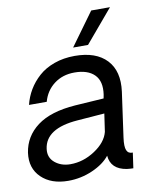

<svg xmlns="http://www.w3.org/2000/svg" viewBox="-89 -815 717 885"><g transform="rotate(-10 270.0 -372.5)"><path d="M486.8 -750 356.9 -596.2H287.1L398.9 -750ZM473.1 -356.9Q470.2 -338.4 443.8 -147Q438 -105.5 445.6 -88.1Q453.1 -70.8 474.1 -71.8L463.9 0Q451.7 0 434.1 -2Q360.4 -13.7 355 -78.1Q327.1 -42.5 272.9 -18.8Q218.8 4.9 159.2 4.9Q79.6 4.9 33.9 -39.3Q-11.7 -83.5 -2 -154.8Q9.3 -230 71.8 -276.9Q134.3 -323.7 250 -332L384.8 -340.8L388.2 -358.9Q397 -419.9 366 -450.9Q335 -481.9 272.9 -481.9Q217.3 -481.9 177.5 -451.7Q137.7 -421.4 124 -371.1H41Q49.8 -407.7 69.1 -440.2Q88.4 -472.7 118.2 -499.3Q147.9 -525.9 191.4 -541.5Q234.9 -557.1 287.1 -557.1Q386.7 -557.1 436.3 -504.4Q485.8 -451.7 473.1 -356.9ZM363.8 -188 376 -272 249 -262.2Q98.1 -251 85.9 -157.2Q80.6 -117.2 109.9 -93Q139.2 -68.8 182.1 -68.8Q242.7 -68.8 297.1 -104.7Q351.6 -140.6 363.8 -188Z"/></g></svg>

Font: Oakes Grotesk
Style: Italic
Weight: 400
Italic angle: -8°
Designer: Samuel Oakes
Foundry: Samuel Oakes
Version: Version 1.000;PS 001.000;hotconv 1.0.88;makeotf.lib2.5.64775